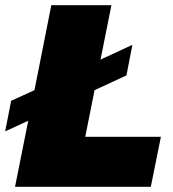

<svg xmlns="http://www.w3.org/2000/svg" viewBox="-23 -721 667 741"><path d="M306 -193H598L559 0H35L86 -255L-3 -214L20 -332L110 -373L175 -701H407L365 -491L488 -548L465 -430L342 -373Z"/></svg>

Font: Gontserrat Black
Style: Italic
Weight: 900
Italic angle: -11.3°
Designer: Julieta Ulanovsky
Foundry: Julieta Ulanovsky
Version: Version 6.001